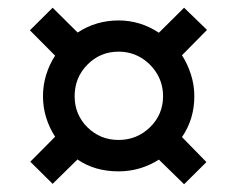

<svg xmlns="http://www.w3.org/2000/svg" viewBox="-20 -601 612 495"><path d="M90.8 -353Q90.8 -381.8 99.1 -408.4Q107.4 -435.1 122.1 -457.5L57.1 -522.9L115.7 -581.1L180.2 -517.1Q227.5 -548.3 285.6 -548.3Q341.8 -548.3 389.6 -516.6L454.6 -581.1L513.7 -523.9L449.2 -458.5Q463.4 -436.5 472.2 -409.2Q481 -381.8 481 -353Q481 -293.9 449.2 -247.6L512.2 -183.1L454.6 -126L389.6 -189.5Q367.7 -175.3 341.1 -167.2Q314.5 -159.2 285.6 -159.2Q224.1 -159.2 179.7 -189.9L115.7 -127L58.1 -184.1L122.1 -248.5Q107.4 -271 99.1 -297.6Q90.8 -324.2 90.8 -353ZM172.4 -353Q172.4 -305.7 205.3 -272.9Q238.3 -240.2 285.6 -240.2Q333 -240.2 366.7 -272.9Q400.4 -305.7 400.4 -353Q400.4 -384.8 384.8 -410.9Q369.1 -437 343.3 -452.4Q317.4 -467.8 285.6 -467.8Q238.3 -467.8 205.3 -434.3Q172.4 -400.9 172.4 -353Z"/></svg>

Font: Open Sans SemiBold
Style: Regular
Weight: 600
Designer: Monotype Design Team
Foundry: Monotype Imaging Inc.
Version: Version 3.003; ttfautohint (v1.8.4)